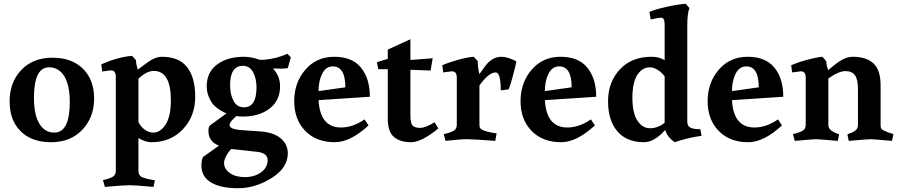

<svg xmlns="http://www.w3.org/2000/svg" viewBox="-20 -738 4768 1018"><path d="M251 16Q148 16 89.5 -42Q31 -100 31 -200.5Q31 -301 92.5 -366.5Q154 -432 257.5 -432Q361 -432 420 -373.5Q479 -315 479 -215.5Q479 -116 416.5 -50Q354 16 251 16ZM160 -219Q160 -130 188.5 -82.5Q217 -35 268 -35Q350 -35 350 -197Q350 -286 321 -333.5Q292 -381 240 -381Q160 -381 160 -219Z M792 -35Q831 -35 858.5 -78.5Q886 -122 886 -206Q886 -362 795 -362Q758 -362 714 -321V-91Q725 -67 747 -51Q769 -35 792 -35ZM794 253Q701 244 668 244Q635 244 536 253L526 217Q562 209 578 199Q594 189 594 168V-331Q594 -365 568 -365L522 -359L517 -397Q603 -435 680 -442L701 -419Q701 -397 711 -369L755 -402Q801 -437 838 -437Q929 -437 972 -382Q1015 -327 1015 -224.5Q1015 -122 950 -53Q885 16 783 16Q750 16 714 -6V170Q714 189 730 200Q753 210 790 216L801 218Z M1506 -377Q1491 -374 1468.5 -374Q1446 -374 1427 -375Q1465 -335 1465 -281Q1465 -205 1409.5 -162.5Q1354 -120 1268 -120Q1246 -120 1234 -123Q1197 -92 1197 -75Q1197 -52 1263 -48L1362 -41Q1431 -36 1468.5 -4.5Q1506 27 1506 75Q1506 152 1420 206Q1334 260 1242 260Q1150 260 1099 229.5Q1048 199 1048 140Q1048 109 1057 94L1141 34Q1085 13 1085 -45Q1085 -62 1092 -72L1181 -137Q1170 -140 1148 -153.5Q1126 -167 1112.5 -182Q1099 -197 1087.5 -223.5Q1076 -250 1076 -281Q1076 -355 1131 -396Q1186 -437 1273 -437Q1314 -437 1357 -421H1380Q1447 -427 1504 -453L1522 -434ZM1205 52Q1168 96 1168 126.5Q1168 157 1198 179Q1228 201 1279 201Q1330 201 1364.5 175.5Q1399 150 1399 110.5Q1399 71 1335 66ZM1200 -287Q1200 -236 1218.5 -202.5Q1237 -169 1273 -169Q1340 -169 1340 -274Q1340 -323 1321.5 -356Q1303 -389 1268 -389Q1200 -389 1200 -287Z M1788 -62Q1851 -62 1913 -105L1934 -73Q1838 16 1755 16Q1657 16 1598.5 -44Q1540 -104 1540 -202Q1540 -300 1599 -368.5Q1658 -437 1752.5 -437Q1847 -437 1894 -379.5Q1941 -322 1941 -225L1669 -207Q1677 -62 1788 -62ZM1811 -275Q1811 -386 1745 -386Q1708 -386 1688.5 -347.5Q1669 -309 1669 -255Z M2156 -124Q2156 -86 2167 -73Q2178 -60 2207.5 -60Q2237 -60 2284 -90L2304 -57Q2216 16 2159 16Q2102 16 2069 -11.5Q2036 -39 2036 -109V-371H1986L1978 -408L2036 -426V-475L2156 -530V-420L2274 -429L2263 -364L2156 -368Z M2640 -437Q2670 -437 2718 -413Q2713 -386 2699.5 -336Q2686 -286 2677 -264L2635 -259Q2635 -354 2608 -354Q2572 -354 2522 -285V-77Q2522 -64 2526 -58.5Q2530 -53 2541 -48Q2560 -39 2599 -33L2613 -31L2606 9Q2487 0 2455 0Q2423 0 2342 9L2333 -27Q2370 -35 2386 -45Q2402 -55 2402 -76V-326Q2402 -360 2376 -360L2330 -354L2325 -392Q2359 -407 2409.5 -421Q2460 -435 2492 -437L2513 -414Q2513 -377 2522 -345L2550 -384Q2587 -437 2640 -437Z M2988 -62Q3051 -62 3113 -105L3134 -73Q3038 16 2955 16Q2857 16 2798.5 -44Q2740 -104 2740 -202Q2740 -300 2799 -368.5Q2858 -437 2952.5 -437Q3047 -437 3094 -379.5Q3141 -322 3141 -225L2869 -207Q2877 -62 2988 -62ZM3011 -275Q3011 -386 2945 -386Q2908 -386 2888.5 -347.5Q2869 -309 2869 -255Z M3624 -95Q3624 -69 3640 -62Q3653 -53 3693 -53L3700 -18Q3618 -6 3558 16Q3518 -10 3507 -49Q3449 16 3395 16Q3303 16 3253.5 -41.5Q3204 -99 3204 -201Q3204 -303 3266.5 -370Q3329 -437 3435 -437Q3475 -437 3504 -419V-607Q3504 -644 3486.5 -644Q3469 -644 3430 -635L3423 -675Q3456 -689 3517.5 -702.5Q3579 -716 3616 -718L3636 -695Q3624 -670 3624 -602ZM3504 -87V-333Q3490 -353 3468 -367Q3446 -381 3426 -381Q3385 -381 3359 -340.5Q3333 -300 3333 -219.5Q3333 -139 3359.5 -98.5Q3386 -58 3427 -58Q3468 -58 3504 -87Z M3980 -62Q4043 -62 4105 -105L4126 -73Q4030 16 3947 16Q3849 16 3790.5 -44Q3732 -104 3732 -202Q3732 -300 3791 -368.5Q3850 -437 3944.5 -437Q4039 -437 4086 -379.5Q4133 -322 4133 -225L3861 -207Q3869 -62 3980 -62ZM4003 -275Q4003 -386 3937 -386Q3900 -386 3880.5 -347.5Q3861 -309 3861 -255Z M4372 -74Q4372 -44 4429 -26L4422 9Q4319 0 4306 0Q4293 0 4194 9L4184 -27Q4220 -35 4236 -45Q4252 -55 4252 -76V-326Q4252 -360 4226 -360L4180 -354L4175 -392Q4208 -407 4258 -420.5Q4308 -434 4340 -437L4361 -414Q4361 -394 4371 -366L4404 -393Q4457 -437 4501 -437Q4574 -437 4611.5 -401.5Q4649 -366 4649 -286V-76Q4649 -63 4651.5 -58Q4654 -53 4663 -48Q4682 -37 4717 -27L4709 9Q4610 0 4596.5 0Q4583 0 4480 9L4473 -26Q4498 -34 4514 -45Q4529 -56 4529 -74V-266Q4529 -316 4513.5 -338.5Q4498 -361 4462.5 -361Q4427 -361 4372 -322Z"/></svg>

Font: Buenard
Style: Bold
Weight: 700
Foundry: FontFuror
Version: Version 1.002 2011